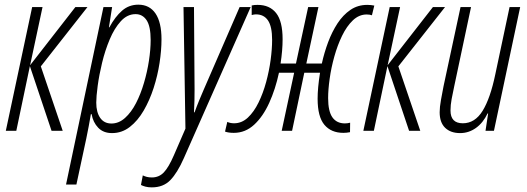

<svg xmlns="http://www.w3.org/2000/svg" viewBox="-20 -560 2256 822"><path d="M4.9 0 117.7 -529.8H162.1L108.9 -280.8L302.7 -529.8H354.5L154.8 -275.9L248.5 0H200.7L107.9 -276.9L49.8 0Z M262.7 230 422.9 -529.8H460L446.3 -442.9H448.2Q473.1 -488.8 502.7 -514.4Q532.2 -540 572.3 -540Q620.1 -540 645.8 -502.2Q671.4 -464.4 671.4 -391.6Q671.4 -344.7 663.1 -290.5Q654.8 -236.3 637.7 -183.3Q620.6 -130.4 595.2 -86.7Q569.8 -43 535.9 -16.6Q502 9.8 459.5 9.8Q422.4 9.8 400.4 -13.2Q378.4 -36.1 372.1 -71.3H369.1Q364.7 -46.9 359.9 -19.8Q355 7.3 349.6 32.2L307.1 230ZM457 -31.2Q488.8 -31.2 515.4 -55.2Q542 -79.1 562.3 -118.4Q582.5 -157.7 596.4 -205.1Q610.4 -252.4 617.7 -300.5Q625 -348.6 625 -388.7Q625 -447.3 607.7 -473.4Q590.3 -499.5 560.5 -499.5Q524.9 -499.5 497.3 -469.2Q469.7 -439 449.7 -391.4Q429.7 -343.8 417 -291Q404.3 -238.3 398.2 -192.4Q392.1 -146.5 392.1 -120.6Q392.1 -79.6 408.9 -55.4Q425.8 -31.2 457 -31.2Z M629.9 242.2Q614.3 242.2 602.5 239Q590.8 235.8 583.5 231.9L591.3 190.9Q599.1 194.8 608.6 197.3Q618.2 199.7 630.4 199.7Q661.1 199.7 681.9 177.5Q702.6 155.3 724.1 105.5L773.9 -9.3L765.6 -529.8H810.5L813 -177.7Q813 -156.2 812.5 -130.1Q812 -104 810.5 -79.1H813Q822.3 -105 833 -130.9Q843.8 -156.7 851.6 -174.8L1005.9 -529.8H1053.2L767.1 117.2Q739.3 180.2 709.2 211.2Q679.2 242.2 629.9 242.2Z M981 8.8Q958.5 8.8 943.4 3.4L953.1 -38.1Q965.8 -32.2 982.4 -32.2Q1015.1 -32.2 1041.3 -56.6Q1067.4 -81.1 1086.9 -121.1Q1106.4 -161.1 1119.4 -208.7Q1132.3 -256.3 1138.7 -303.7Q1145 -351.1 1145 -389.2Q1145 -446.3 1127.4 -472.4Q1109.9 -498.5 1075.7 -498.5Q1068.4 -498.5 1057.6 -495.6V-536.6Q1063 -538.1 1069.6 -538.6Q1076.2 -539.1 1083 -539.1Q1134.3 -539.1 1162.1 -504.2Q1189.9 -469.2 1189.9 -392.1Q1189.9 -368.7 1187.7 -342.3Q1185.5 -315.9 1181.2 -288.1H1247.1L1299.3 -529.8H1343.3L1291.5 -288.1H1357.9Q1368.2 -335 1384.8 -379.4Q1401.4 -423.8 1425 -460Q1448.7 -496.1 1480.2 -517.6Q1511.7 -539.1 1552.2 -539.1Q1567.9 -539.1 1582.5 -536.1L1572.3 -494.6Q1563.5 -498 1549.8 -498Q1517.1 -498 1490.7 -472.9Q1464.4 -447.8 1444.6 -407Q1424.8 -366.2 1411.4 -318.1Q1397.9 -270 1391.4 -223.1Q1384.8 -176.3 1384.8 -140.1Q1384.8 -83.5 1403.1 -57.6Q1421.4 -31.7 1456.5 -31.7Q1467.8 -31.7 1479 -34.7L1478.5 5.9Q1463.9 8.8 1450.2 8.8Q1397.9 8.8 1368.9 -25.6Q1339.8 -60.1 1339.8 -137.2Q1339.8 -183.6 1350.1 -248.5H1282.7L1230.5 0H1186L1239.3 -248.5H1174.3Q1159.2 -178.2 1132.6 -119.6Q1106 -61 1068.1 -26.1Q1030.3 8.8 981 8.8Z M1535.6 0 1648.4 -529.8H1692.9L1639.6 -280.8L1833.5 -529.8H1885.3L1685.5 -275.9L1779.3 0H1731.4L1638.7 -276.9L1580.6 0Z M1949.7 9.8Q1909.2 9.8 1885.7 -12.9Q1862.3 -35.6 1862.3 -79.6Q1862.3 -101.1 1867.9 -132.3Q1873.5 -163.6 1878.9 -190.9L1951.7 -529.8H1996.6L1924.3 -189Q1918.5 -162.6 1913.6 -136.2Q1908.7 -109.9 1908.7 -86.9Q1908.7 -32.2 1961.4 -32.2Q2013.2 -32.2 2046.1 -85.4Q2079.1 -138.7 2100.6 -242.2L2161.6 -529.8H2207L2094.7 0H2058.6L2069.8 -74.2H2067.4Q2048.3 -34.2 2017.6 -12.2Q1986.8 9.8 1949.7 9.8Z"/></svg>

Font: Open Sans Condensed Light
Style: Italic
Weight: 300
Width: 3
Italic angle: -12°
Designer: Monotype Design Team
Foundry: Monotype Imaging Inc.
Version: Version 3.000; ttfautohint (v1.8.4)